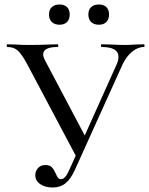

<svg xmlns="http://www.w3.org/2000/svg" viewBox="-20 -822 663 854"><path d="M137 -43Q137 -61 149 -74.5Q161 -88 182 -88Q201 -88 210.5 -78Q220 -68 228 -50Q233 -38 238 -31.5Q243 -25 251 -25Q261 -25 270 -35Q279 -45 289 -68L499 -536Q507 -553 507 -569Q507 -613 432 -613Q429 -613 429 -619Q429 -625 432 -625L474 -624Q510 -622 538 -622Q556 -622 582 -624L620 -625Q623 -625 623 -619Q623 -613 620 -613Q593 -613 567 -591.5Q541 -570 524 -533L312 -64Q294 -25 271 -6.5Q248 12 214 12Q181 12 159 -3Q137 -18 137 -43ZM12 -613Q10 -613 10 -619Q10 -625 12 -625L48 -624Q78 -622 109 -622Q156 -622 200 -624Q215 -625 237 -625Q239 -625 239 -619Q239 -613 237 -613Q172 -613 172 -580Q172 -569 181 -552L365 -204L323 -118L98 -542Q76 -582 58.5 -597.5Q41 -613 12 -613ZM198 -758Q198 -779 210.5 -790.5Q223 -802 245 -802Q266 -802 278 -790.5Q290 -779 290 -758Q290 -736 278 -724Q266 -712 245 -712Q223 -712 210.5 -724Q198 -736 198 -758ZM373 -758Q373 -779 385.5 -790.5Q398 -802 420 -802Q441 -802 453 -790.5Q465 -779 465 -758Q465 -736 453 -724Q441 -712 420 -712Q398 -712 385.5 -724Q373 -736 373 -758Z"/></svg>

Font: Cormorant Unicase Medium
Style: Regular
Weight: 500
Designer: Christian Thalmann (Catharsis Fonts)
Foundry: Catharsis Fonts
Version: Version 4.000